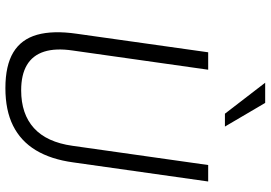

<svg xmlns="http://www.w3.org/2000/svg" viewBox="-162 -806 979 694"><g transform="rotate(90 327.0 -459.5)"><path d="M299 10Q217.5 10 170 -18.5Q122.5 -47 106.2 -104.5Q90 -162 102.5 -248L169.5 -723H232.5L163 -232.5Q154 -171.5 167.2 -130Q180.5 -88.5 215.5 -67.8Q250.5 -47 307 -47Q392.5 -47 443.5 -93.2Q494.5 -139.5 507.5 -232.5L577 -723H636.5L567.5 -235.5Q556.5 -154.5 523.5 -100Q490.5 -45.5 435 -17.8Q379.5 10 299 10ZM391.5 -783.5 279.5 -929H352.5L438 -783.5Z"/></g></svg>

Font: Public Sans Thin ExtraLight
Style: Italic
Weight: 250
Italic angle: -8°
Version: Version 2.001